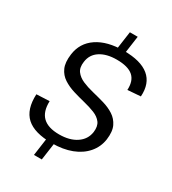

<svg xmlns="http://www.w3.org/2000/svg" viewBox="-224 -941 1059 1183"><g transform="rotate(30 305.5 -350.0)"><path d="M229.8 -16.7H285.7L265.6 125H209.9ZM343.9 -825H399.6L379.6 -682.7H323.8ZM269.4 7.3Q144.1 7.3 87.3 -44.6Q30.6 -96.5 36 -206.1L128 -210.2Q125.3 -134.9 163.3 -98.4Q201.3 -61.8 280.2 -61.8Q354.6 -61.8 402.2 -93.6Q449.9 -125.4 458.1 -180.9Q463.7 -224.3 445.2 -249.1Q426.7 -273.9 392.1 -287.8Q357.4 -301.6 315.7 -311.8Q274 -322 232 -334.7Q190 -347.5 156.4 -369.3Q122.8 -391.2 106.3 -428.1Q89.8 -465 97.8 -525Q109.3 -611.9 180.7 -659.9Q252.1 -707.9 369.2 -707.9Q490.3 -707.9 548.5 -659.7Q606.8 -611.5 600.2 -516.6L508.1 -509.6Q511.8 -576.1 475.3 -607.4Q438.9 -638.8 358.8 -638.8Q287.1 -638.8 241.9 -609.5Q196.6 -580.3 189.4 -525.6Q183 -482.4 201.8 -457.1Q220.6 -431.8 254.8 -416.9Q289.1 -402.1 331.2 -392Q373.4 -381.8 415.4 -369.6Q457.5 -357.4 490.6 -336Q523.7 -314.6 541.2 -278.3Q558.7 -242 550.7 -182.2Q542.4 -125 505.2 -81.9Q468.1 -38.8 407.9 -15.7Q347.6 7.3 269.4 7.3Z"/></g></svg>

Font: Pathway Extreme 8pt Thin 12pt
Style: Italic
Weight: 100
Italic angle: -8°
Version: Version 1.001;gftools[0.9.26]